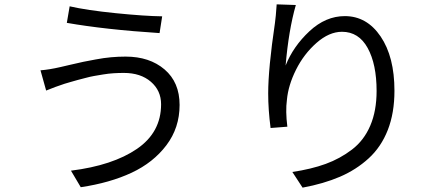

<svg xmlns="http://www.w3.org/2000/svg" viewBox="-20 -812 2040 882"><path d="M720 -333Q720 -396 673 -436.5Q626 -477 549 -477Q525 -477 501.5 -475.5Q478 -474 454 -470Q430 -466 412.5 -463Q395 -460 371 -453.5Q347 -447 336.5 -444.5Q326 -442 303 -435Q280 -428 276 -427Q233 -413 192 -396L166 -489Q206 -492 258 -504Q264 -505 303 -514.5Q342 -524 362.5 -528Q383 -532 420 -539Q457 -546 490.5 -549Q524 -552 557 -552Q667 -552 736 -493Q805 -434 805 -330Q805 -225 744.5 -145Q684 -65 584.5 -18.5Q485 28 351 48L306 -28Q498 -52 609 -128Q720 -204 720 -333ZM300 -783Q378 -765 511.5 -751.5Q645 -738 725 -737L713 -660Q464 -676 287 -707Z M1339 -789Q1306 -674 1292 -511Q1327 -599 1401.5 -668.5Q1476 -738 1564 -738Q1665 -738 1728.5 -644.5Q1792 -551 1792 -395Q1792 -293 1761.5 -215Q1731 -137 1673.5 -84.5Q1616 -32 1541.5 0Q1467 32 1370 50L1323 -22Q1410 -35 1476 -59Q1542 -83 1597 -125Q1652 -167 1681 -235Q1710 -303 1710 -394Q1710 -517 1669 -591.5Q1628 -666 1551 -666Q1492 -666 1434 -615Q1376 -564 1340 -492Q1304 -420 1298 -353Q1291 -302 1300 -230L1223 -224Q1212 -308 1212 -383Q1212 -497 1243 -706Q1247 -733 1251 -792Z"/></svg>

Font: Noto Sans SC
Style: Regular
Weight: 400
Designer: Ryoko NISHIZUKA  (kana, bopomofo & ideographs); Paul D. Hunt (Latin, Greek & Cyrillic); Sandoll Communications , Soo-you
Foundry: Adobe
Version: Version 2.002;hotconv 1.0.116;makeotfexe 2.5.65601